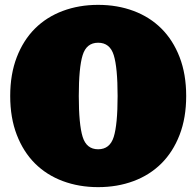

<svg xmlns="http://www.w3.org/2000/svg" viewBox="-20 -749 808 790"><path d="M22 -354Q22 -443.8 49.1 -513.9Q76.2 -584 124 -631.6Q171.9 -679.2 238.5 -704.1Q305.2 -729 383.8 -729Q462.9 -729 529.5 -704.1Q596.2 -679.2 644 -631.6Q691.9 -584 719 -513.9Q746.1 -443.8 746.1 -354Q746.1 -264.2 719 -194.1Q691.9 -124 644 -76.4Q596.2 -28.8 529.5 -3.9Q462.9 21 383.8 21Q305.2 21 238.5 -3.9Q171.9 -28.8 124 -76.4Q76.2 -124 49.1 -194.1Q22 -264.2 22 -354ZM304.2 -354Q304.2 -236.8 320.1 -185.8Q335.9 -134.8 383.8 -134.8Q432.1 -134.8 448 -185.8Q463.9 -236.8 463.9 -354Q463.9 -471.2 448 -522.2Q432.1 -573.2 383.8 -573.2Q335.9 -573.2 320.1 -522.2Q304.2 -471.2 304.2 -354Z"/></svg>

Font: Ultra
Style: Regular
Weight: 400
Designer: Astigmatic (AOETI)
Foundry: Astigmatic (AOETI)
Version: Version 1.000